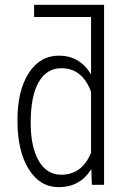

<svg xmlns="http://www.w3.org/2000/svg" viewBox="-20 -770 528 800"><path d="M52.7 -269Q52.7 -392.6 99.6 -465.3Q146.5 -538.1 225.1 -538.1Q312.5 -538.1 359.4 -460V-699.2H122.1V-750H413.6V0H362.8L360.4 -65.4Q313.5 9.8 224.6 9.8Q146.5 9.8 99.6 -65.2Q52.7 -140.1 52.7 -269ZM107.9 -258.8Q107.9 -157.7 141.4 -99.9Q174.8 -42 235.4 -42Q321.3 -42 359.4 -133.3V-387.7Q322.8 -485.8 235.8 -485.8Q174.8 -485.8 141.4 -428.2Q107.9 -370.6 107.9 -258.8Z"/></svg>

Font: Roboto Condensed Light
Style: Regular
Weight: 300
Designer: Google
Version: Version 2.134; 2016